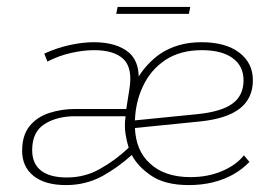

<svg xmlns="http://www.w3.org/2000/svg" viewBox="-20 -525 782 555"><path d="M171 10Q110 10 77 -16.5Q44 -43 44 -89Q44 -134 65.5 -160.5Q87 -187 122.5 -198.5Q158 -210 198 -210H345L354 -267Q364 -328 337 -354Q310 -380 252 -380Q221 -380 185.5 -372Q150 -364 117 -347L108 -370Q145 -387 182.5 -395Q220 -403 251 -403Q318 -403 354 -372Q380 -348 381 -304Q405 -342 441 -368Q492 -403 562 -403Q632 -403 671.5 -373Q711 -343 711 -293Q711 -241 673.5 -211.5Q636 -182 559 -174L370 -155Q373 -89 413 -53Q455 -13 531 -13Q581 -13 622 -30.5Q663 -48 685 -76L701 -57Q681 -36 654.5 -21Q628 -6 595.5 2Q563 10 526 10Q456 10 416 -18Q378 -44 361 -77Q321 -41 276 -16Q228 10 171 10ZM370 -177 550 -195Q620 -202 652 -225.5Q684 -249 684 -293Q684 -334 652.5 -357Q621 -380 563 -380Q501 -380 458 -351.5Q415 -323 393 -275Q372 -231 370 -177ZM173 -12Q227 -12 271 -38Q314 -62 352 -98Q346 -117 343 -137Q339 -161 343 -189H197Q145 -189 109 -166.5Q73 -144 73 -91Q73 -52 98.5 -32Q124 -12 173 -12ZM316 -485 320 -505H530L526 -485Z"/></svg>

Font: Rokkitt SemiBold Thin
Style: Italic
Weight: 250
Italic angle: -9°
Version: Version 3.103